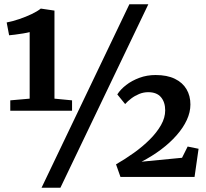

<svg xmlns="http://www.w3.org/2000/svg" viewBox="-20 -835 973 906"><path d="M120 -369.5V-683.5Q109 -680.5 89.2 -677.2Q69.5 -674 50.5 -671.5Q31.5 -669 23 -668.5L11.5 -729Q40 -734.5 71 -745Q102 -755.5 129.2 -768.5Q156.5 -781.5 172.5 -794.5L237 -785V-369.5L320 -361.5V-312.5H28.5V-361.5ZM590.5 -815H680L265 51H176ZM527.5 -59.5Q571 -84.5 612.2 -114Q653.5 -143.5 686.8 -176.8Q720 -210 739.8 -244.8Q759.5 -279.5 759.5 -314Q759.5 -353 739.5 -376.5Q719.5 -400 679.5 -400Q657 -400 636.5 -391.5Q616 -383 599.2 -370.2Q582.5 -357.5 570.5 -344L533.5 -389.5Q548.5 -413 575.2 -433.8Q602 -454.5 637.8 -467.8Q673.5 -481 714.5 -481Q768.5 -481 805 -463.2Q841.5 -445.5 860 -414.2Q878.5 -383 878.5 -342Q878.5 -305.5 861.5 -268.8Q844.5 -232 813.2 -196.5Q782 -161 740 -129.5Q698 -98 648 -72L839 -90.5L865.5 -143.5L917 -133L898 0H548.5Z"/></svg>

Font: Merriweather 28pt ExtraBold
Style: Regular
Weight: 800
Version: Version 2.100